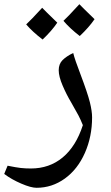

<svg xmlns="http://www.w3.org/2000/svg" viewBox="-60 -643 529 913"><path d="M113.8 250Q87.4 250 41.3 230.2Q-4.9 210.4 -40 184.1L-23.9 145Q17.1 153.3 39.1 155.8Q61 158.2 86.9 158.2Q174.8 158.2 238 105.7Q301.3 53.2 334 -47.9Q323.2 -74.7 313 -94.2Q302.7 -113.8 278.3 -156.2Q256.3 -192.9 237.8 -236.1Q219.2 -279.3 219.2 -309.1Q219.2 -338.9 237.5 -357.2Q255.9 -375.5 288.1 -391.1Q295.9 -359.4 321.3 -293.5Q356.9 -199.2 367.4 -156.7Q377.9 -114.3 377.9 -85Q377.9 6.8 343.5 84.5Q309.1 162.1 248.3 206.1Q187.5 250 113.8 250ZM212.4 -535.2Q185.5 -495.6 142.6 -455.1Q94.2 -492.2 64.5 -526.9Q87.4 -547.9 140.6 -606Q150.9 -594.7 212.4 -535.2ZM389.6 -551.8Q363.3 -513.2 319.3 -471.7Q273.4 -506.8 241.7 -543.9Q262.2 -562.5 317.4 -623Q328.1 -611.3 389.6 -551.8Z"/></svg>

Font: Droid Arabic Naskh Colored
Style: Regular
Weight: 400
Designer: Pascal Zoghbi
Foundry: Ascender Corporation
Version: Version 1.00